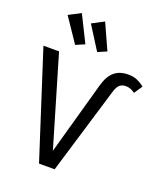

<svg xmlns="http://www.w3.org/2000/svg" viewBox="-169 -1068 1002 1178"><g transform="rotate(20 331.5 -479.0)"><path d="M6 -689H108L281 -103L414 -579Q432 -643 467 -672Q502 -701 557 -701Q590 -701 614.5 -690.5Q639 -680 663 -661L627 -607Q598 -629 567 -629Q542 -629 526.5 -615Q511 -601 501 -567L330 0H228ZM245 -785 187 -760 81 -917 159 -958ZM387 -790 329 -765 233 -917 311 -958Z"/></g></svg>

Font: FiraGO
Style: Regular
Weight: 400
Designer: bBox Type
Foundry: bBox Type GmbH
Version: Version 1.001;April 20, 2020;FontCreator 12.0.0.2555 64-bit